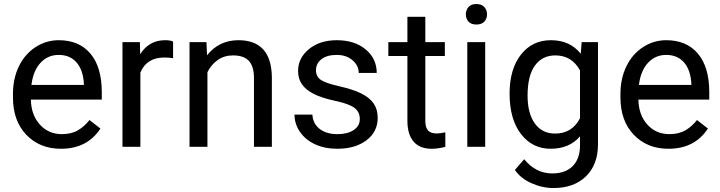

<svg xmlns="http://www.w3.org/2000/svg" viewBox="-20 -741 3636 969"><path d="M287.6 9.8Q180.2 9.8 112.8 -60.8Q45.4 -131.3 45.4 -249.5V-266.1Q45.4 -344.7 75.4 -406.5Q105.5 -468.3 159.4 -503.2Q213.4 -538.1 276.4 -538.1Q379.4 -538.1 436.5 -470.2Q493.7 -402.3 493.7 -275.9V-238.3H135.7Q137.7 -160.2 181.4 -112.1Q225.1 -64 292.5 -64Q340.3 -64 373.5 -83.5Q406.7 -103 431.6 -135.3L486.8 -92.3Q420.4 9.8 287.6 9.8ZM276.4 -463.9Q221.7 -463.9 184.6 -424.1Q147.5 -384.3 138.7 -312.5H403.3V-319.3Q399.4 -388.2 366.2 -426Q333 -463.9 276.4 -463.9Z M853.5 -447.3Q833 -450.7 809.1 -450.7Q720.2 -450.7 688.5 -375V0H598.1V-528.3H686L687.5 -467.3Q731.9 -538.1 813.5 -538.1Q839.8 -538.1 853.5 -531.2Z M1022 -528.3 1024.9 -461.9Q1085.4 -538.1 1183.1 -538.1Q1350.6 -538.1 1352.1 -349.1V0H1261.7V-349.6Q1261.2 -406.7 1235.6 -434.1Q1210 -461.4 1155.8 -461.4Q1111.8 -461.4 1078.6 -438Q1045.4 -414.6 1026.9 -376.5V0H936.5V-528.3Z M1795.9 -140.1Q1795.9 -176.8 1768.3 -197Q1740.7 -217.3 1672.1 -231.9Q1603.5 -246.6 1563.2 -267.1Q1522.9 -287.6 1503.7 -315.9Q1484.4 -344.2 1484.4 -383.3Q1484.4 -448.2 1539.3 -493.2Q1594.2 -538.1 1679.7 -538.1Q1769.5 -538.1 1825.4 -491.7Q1881.3 -445.3 1881.3 -373H1790.5Q1790.5 -410.2 1759 -437Q1727.5 -463.9 1679.7 -463.9Q1630.4 -463.9 1602.5 -442.4Q1574.7 -420.9 1574.7 -386.2Q1574.7 -353.5 1600.6 -336.9Q1626.5 -320.3 1694.1 -305.2Q1761.7 -290 1803.7 -269Q1845.7 -248 1866 -218.5Q1886.2 -189 1886.2 -146.5Q1886.2 -75.7 1829.6 -33Q1772.9 9.8 1682.6 9.8Q1619.1 9.8 1570.3 -12.7Q1521.5 -35.2 1493.9 -75.4Q1466.3 -115.7 1466.3 -162.6H1556.6Q1559.1 -117.2 1593 -90.6Q1627 -64 1682.6 -64Q1733.9 -64 1764.9 -84.7Q1795.9 -105.5 1795.9 -140.1Z M2126.5 -656.2V-528.3H2225.1V-458.5H2126.5V-130.9Q2126.5 -99.1 2139.6 -83.3Q2152.8 -67.4 2184.6 -67.4Q2200.2 -67.4 2227.5 -73.2V0Q2191.9 9.8 2158.2 9.8Q2097.7 9.8 2066.9 -26.9Q2036.1 -63.5 2036.1 -130.9V-458.5H1939.9V-528.3H2036.1V-656.2Z M2428.7 0H2338.4V-528.3H2428.7ZM2331.1 -668.5Q2331.1 -690.4 2344.5 -705.6Q2357.9 -720.7 2384.3 -720.7Q2410.6 -720.7 2424.3 -705.6Q2438 -690.4 2438 -668.5Q2438 -646.5 2424.3 -631.8Q2410.6 -617.2 2384.3 -617.2Q2357.9 -617.2 2344.5 -631.8Q2331.1 -646.5 2331.1 -668.5Z M2551.8 -268.6Q2551.8 -392.1 2608.9 -465.1Q2666 -538.1 2760.3 -538.1Q2856.9 -538.1 2911.1 -469.7L2915.5 -528.3H2998V-12.7Q2998 89.8 2937.3 148.9Q2876.5 208 2773.9 208Q2716.8 208 2662.1 183.6Q2607.4 159.2 2578.6 116.7L2625.5 62.5Q2683.6 134.3 2767.6 134.3Q2833.5 134.3 2870.4 97.2Q2907.2 60.1 2907.2 -7.3V-52.7Q2853 9.8 2759.3 9.8Q2666.5 9.8 2609.1 -64.9Q2551.8 -139.6 2551.8 -268.6ZM2642.6 -258.3Q2642.6 -168.9 2679.2 -117.9Q2715.8 -66.9 2781.7 -66.9Q2867.2 -66.9 2907.2 -144.5V-385.7Q2865.7 -461.4 2782.7 -461.4Q2716.8 -461.4 2679.7 -410.2Q2642.6 -358.9 2642.6 -258.3Z M3353.5 9.8Q3246.1 9.8 3178.7 -60.8Q3111.3 -131.3 3111.3 -249.5V-266.1Q3111.3 -344.7 3141.4 -406.5Q3171.4 -468.3 3225.3 -503.2Q3279.3 -538.1 3342.3 -538.1Q3445.3 -538.1 3502.4 -470.2Q3559.6 -402.3 3559.6 -275.9V-238.3H3201.7Q3203.6 -160.2 3247.3 -112.1Q3291 -64 3358.4 -64Q3406.2 -64 3439.5 -83.5Q3472.7 -103 3497.6 -135.3L3552.7 -92.3Q3486.3 9.8 3353.5 9.8ZM3342.3 -463.9Q3287.6 -463.9 3250.5 -424.1Q3213.4 -384.3 3204.6 -312.5H3469.2V-319.3Q3465.3 -388.2 3432.1 -426Q3398.9 -463.9 3342.3 -463.9Z"/></svg>

Font: Roboto
Style: Regular
Weight: 400
Designer: Google
Version: Version 2.001047; 2015